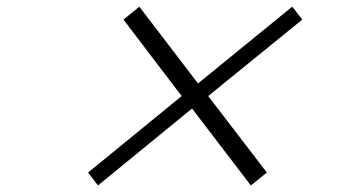

<svg xmlns="http://www.w3.org/2000/svg" viewBox="-20 -590 1040 580"><path d="M786.1 -68.8 737.8 -29.8 560.1 -262.2 275.9 -29.8 246.1 -68.8 528.8 -299.8 353 -530.8 400.9 -569.8 578.1 -337.9 862.8 -569.8 893.1 -530.8 608.9 -299.8Z"/></svg>

Font: Perun
Style: Bold Italic
Weight: 700
Italic angle: -12°
Foundry: Copyright (c) Stefan Peev, Context Ltd, 2016
Version: Version 001.000